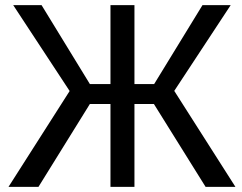

<svg xmlns="http://www.w3.org/2000/svg" viewBox="-20 -731 948 751"><path d="M582 -324.2 784.2 0H900.9L661.6 -375.5L882.3 -710.9H772L583 -402.3H505.9V-710.9H412.1V-402.3H331.5L142.6 -710.9H31.7L252.4 -375L13.2 0H130.4L331.5 -324.2H412.1V0H505.9V-324.2Z"/></svg>

Font: Roboto1
Style: rg
Weight: 400
Designer: Google
Version: Version 2.137; 2017